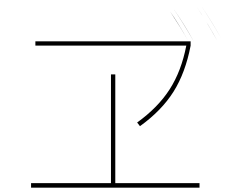

<svg xmlns="http://www.w3.org/2000/svg" viewBox="-20 -866 1040 866"><path d="M139.6 -660.2V-679.7H830.1Q832 -677.7 834 -672.9Q835.9 -668 837.9 -665Q835.9 -668 834 -672.9Q832 -677.7 830.1 -679.7H839.8V-666V-660.2Q816.4 -538.1 762.7 -452.6Q709 -367.2 611.3 -296.9L598.6 -313.5Q692.4 -380.9 745.1 -462.9Q797.9 -544.9 820.3 -660.2ZM500 -40H879.9V-19.5H120.1V-40H480.5V-530.3H500ZM856.4 -674.8Q809.6 -757.8 762.7 -826.2Q812.5 -754.9 856.4 -674.8ZM747.1 -814.5Q788.1 -754.9 830.1 -679.7Q794.9 -742.2 747.1 -814.5ZM978.5 -691.4Q938.5 -763.7 883.8 -845.7Q937.5 -764.6 978.5 -691.4ZM960.9 -680.7Q920.9 -753.9 868.2 -834Q908.2 -774.4 960.9 -680.7Z"/></svg>

Font: Mgen+ 1mn thin
Style: Regular
Weight: 100
Designer: [Source Han Sans]
Ryoko NISHIZUKA  (kana & ideographs); Paul D. Hunt (Latin, Greek & Cyrillic); Wenlong ZHANG  (bopomofo
Version: Version 1.059.20150602